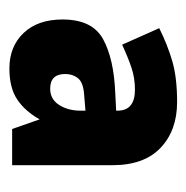

<svg xmlns="http://www.w3.org/2000/svg" viewBox="-14 -748 406 419"><g transform="rotate(90 189.5 -539.0)"><path d="M203 -722Q265 -722 303 -686Q341 -650 341 -581V-362H262L241 -422Q223 -390 197.5 -373Q172 -356 130 -356Q82 -356 52.5 -387Q23 -418 23 -472Q23 -537 66 -560.5Q109 -584 183 -587L222 -589V-592Q222 -630 176 -630Q151 -630 128.5 -622.5Q106 -615 78 -602L42 -683Q78 -701 114 -711.5Q150 -722 203 -722ZM186 -519Q160 -517 151 -505.5Q142 -494 142 -478Q142 -445 174 -445Q197 -445 209.5 -464.5Q222 -484 222 -511V-522Z"/></g></svg>

Font: Noto Sans Gurmukhi SemiCondensed Black
Style: Regular
Weight: 900
Width: 4
Designer: Jelle Bosma - Monotype Design Team
Foundry: Monotype Imaging Inc.
Version: Version 2.004; ttfautohint (v1.8.4.7-5d5b)